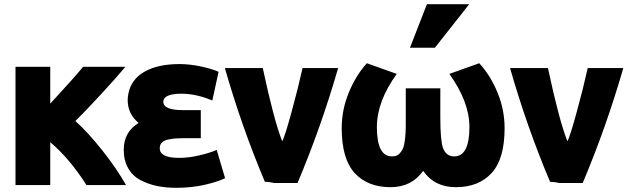

<svg xmlns="http://www.w3.org/2000/svg" viewBox="-20 -863 2997 917"><path d="M220 21H54V-544H220V-368Q338 -496 377 -544H579Q533 -489 458.5 -408.5Q384 -328 340 -285Q402 -229 470 -143Q538 -57 582 21H393Q314 -104 220 -184Z M835 -109Q883 -109 934.5 -121.5Q986 -134 1015 -147L1055 -12Q1021 5 958 19.5Q895 34 822 34Q773 34 731 25.5Q689 17 651.5 -2.5Q614 -22 592.5 -59Q571 -96 571 -148Q571 -232 642 -276Q597 -313 591 -367Q588 -390 593 -415Q606 -484 670 -520.5Q734 -557 837 -557Q886 -557 940 -545.5Q994 -534 1024 -520L994 -383Q929 -411 863 -415Q843 -416 827 -415Q760 -410 760 -377Q760 -337 854 -337Q857 -337 858 -337H939V-203H855Q833 -203 819.5 -202Q806 -201 785 -197Q764 -193 753.5 -182.5Q743 -172 743 -155Q743 -109 835 -109Z M1328 -188Q1341 -213 1372.5 -328Q1404 -443 1425 -538H1595Q1513 -254 1401 11H1290Q1267 6 1245 5Q1134 -258 1054 -538H1235Q1288 -289 1328 -188Z M1918 -441H2083V-302Q2083 -190 2096 -156Q2111 -116 2149 -116Q2222 -116 2222 -256Q2222 -377 2126 -510L2269 -561Q2323 -502 2356.5 -420Q2390 -338 2390 -251Q2390 -104 2328 -36.5Q2266 31 2157 31Q2055 31 2001 -47Q1946 31 1845 31Q1736 31 1674 -36.5Q1612 -104 1612 -251Q1612 -338 1645.5 -420Q1679 -502 1732 -561L1875 -510Q1780 -379 1780 -256Q1780 -116 1852 -116Q1864 -116 1873.5 -119.5Q1883 -123 1890 -131.5Q1897 -140 1902 -148.5Q1907 -157 1910 -172Q1913 -187 1914.5 -198Q1916 -209 1917 -229Q1918 -249 1918 -260.5Q1918 -272 1918 -294Q1918 -299 1918 -302ZM2057 -635H1938L2019 -843H2221Z M2690 -188Q2703 -213 2734.5 -328Q2766 -443 2787 -538H2957Q2875 -254 2763 11H2652Q2629 6 2607 5Q2496 -258 2416 -538H2597Q2650 -289 2690 -188Z"/></svg>

Font: Repo
Style: ExtraBold
Weight: 800
Designer: Stefan Peev
Foundry: Context Ltd
Version: Version 001.000